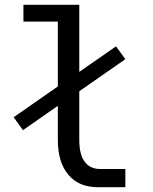

<svg xmlns="http://www.w3.org/2000/svg" viewBox="-20 -780 642 804"><path d="M504.9 3.9V-72.3H399.9Q356.9 -72.3 334.5 -103Q312 -132.8 312 -194.3V-397.9L504.9 -532.2L465.8 -585.9L312 -479V-759.8H78.1V-689.5H222.2V-418L37.1 -289.1L76.2 -234.9L222.2 -336.9V-194.3Q222.2 -99.6 266.6 -47.9Q289.6 -21 320.3 -8.5Q351.1 3.9 391.1 3.9Z"/></svg>

Font: Hack Dev
Style: Regular
Weight: 400
Designer: Christopher Simpkins
Foundry: Christopher Simpkins
Version: Version 2.0315